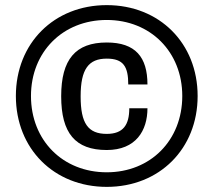

<svg xmlns="http://www.w3.org/2000/svg" viewBox="-20 -718 804 750"><path d="M397 12C603 12 752 -137 752 -343C752 -549 603 -698 397 -698C191 -698 42 -549 42 -343C42 -137 191 12 397 12ZM397 -45C225 -45 101 -170 101 -343C101 -515 225 -640 397 -640C568 -640 692 -515 692 -343C692 -170 568 -45 397 -45ZM397 -132C511 -132 556 -208 556 -295H485C485 -230 461 -195 397 -195C324 -195 295 -236 295 -341V-342C295 -448 326 -489 397 -489C462 -489 481 -458 481 -388H556C556 -495 509 -552 397 -552C275 -552 219 -486 219 -342C219 -198 274 -132 397 -132Z"/></svg>

Font: Archivo SemiBold
Style: Italic
Weight: 600
Italic angle: -10°
Designer: Hector Gatti
Foundry: Omnibus-Type
Version: Version 2.001